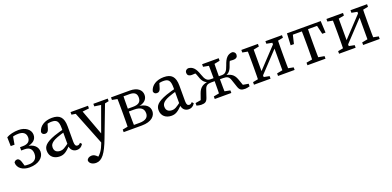

<svg xmlns="http://www.w3.org/2000/svg" viewBox="-0 -1349 5019 2460"><g transform="rotate(-20 2509.0 -118.5)"><path d="M86 -47 150 -8 126 -87C118 -115 101 -138 80 -138C60 -138 45 -130 35 -111C35 -35 104 13 196 13C322 13 396 -53 396 -129C396 -201 342 -248 245 -257L248 -247C341 -259 386 -300 386 -364C386 -434 319 -487 224 -487C161 -487 98 -472 58 -448L61 -327H113L134 -448L95 -440V-415C122 -433 159 -442 207 -442C269 -442 309 -415 309 -356C309 -305 277 -273 208 -273H168V-228H215C291 -228 314 -183 314 -130C314 -59 267 -27 202 -27C155 -27 120 -33 86 -47Z M608 13C669 13 703 -15 763 -75H792L778 -125C696 -64 675 -52 640 -52C594 -52 559 -73 559 -126C559 -155 569 -193 659 -228C689 -240 748 -259 793 -268V-304C743 -295 680 -277 638 -262C504 -213 474 -168 474 -112C474 -29 535 13 608 13ZM844 10C878 10 905 -3 929 -41L909 -63C898 -50 887 -41 870 -41C847 -41 833 -57 833 -102V-314C833 -440 783 -487 680 -487C580 -487 506 -440 487 -364C489 -339 505 -324 532 -324C559 -324 574 -340 583 -369L609 -455L569 -424C606 -439 636 -442 659 -442C725 -442 753 -418 753 -320V-92C753 -30 789 10 844 10Z M1017 250C1099 250 1155 174 1223 -6L1401 -474H1347L1193 -49L1162 38C1137 108 1097 177 1030 210L1057 232L1096 210L1065 179C1038 152 1018 142 992 142C962 142 933 156 926 184C926 223 968 250 1017 250ZM1177 52 1218 -48 1211 -68 1061 -474H968L1177 52ZM930 -439 1028 -424H1048L1168 -438V-474H930V-439ZM1241 -439 1347 -424H1367L1437 -439V-474H1241V-439Z M1482 0H1595V-55H1588L1482 -35V0ZM1482 -439 1588 -419H1595V-474H1482V-439ZM1552 0H1638C1636 -45 1635 -146 1635 -210V-251C1635 -328 1636 -429 1638 -474H1552C1554 -429 1555 -328 1555 -264V-210C1555 -146 1554 -45 1552 0ZM1595 0H1730C1866 0 1920 -65 1920 -128C1920 -190 1876 -240 1767 -249V-243C1860 -254 1897 -303 1897 -358C1897 -426 1840 -474 1740 -474H1595V-432H1719C1783 -432 1816 -408 1816 -352C1816 -292 1783 -264 1705 -264H1595V-226H1707C1797 -226 1836 -192 1836 -129C1836 -73 1796 -42 1713 -42H1595V0Z M2132 13C2193 13 2227 -15 2287 -75H2316L2302 -125C2220 -64 2199 -52 2164 -52C2118 -52 2083 -73 2083 -126C2083 -155 2093 -193 2183 -228C2213 -240 2272 -259 2317 -268V-304C2267 -295 2204 -277 2162 -262C2028 -213 1998 -168 1998 -112C1998 -29 2059 13 2132 13ZM2368 10C2402 10 2429 -3 2453 -41L2433 -63C2422 -50 2411 -41 2394 -41C2371 -41 2357 -57 2357 -102V-314C2357 -440 2307 -487 2204 -487C2104 -487 2030 -440 2011 -364C2013 -339 2029 -324 2056 -324C2083 -324 2098 -340 2107 -369L2133 -455L2093 -424C2130 -439 2160 -442 2183 -442C2249 -442 2277 -418 2277 -320V-92C2277 -30 2313 10 2368 10Z M2724 0H2950V-35L2850 -55H2830L2724 -35V0ZM2724 -439 2830 -419H2850L2950 -439V-474H2724V-439ZM2798 0H2876C2874 -45 2873 -146 2873 -221V-251C2873 -328 2874 -429 2876 -474H2798C2800 -429 2801 -328 2801 -251V-221C2801 -146 2800 -45 2798 0ZM3199 0V-35L3080 -55L3138 -9L3095 -131C3068 -207 3022 -235 2929 -243L2943 -229C3000 -242 3028 -272 3050 -340C3066 -390 3084 -416 3101 -436L3041 -397C3073 -393 3088 -390 3118 -390C3162 -390 3179 -409 3180 -438C3180 -462 3168 -480 3138 -487C3074 -483 3040 -444 3010 -356C2984 -279 2960 -256 2913 -256H2837V-215H2918C2969 -215 2994 -202 3010 -155L3045 -51C3062 -1 3085 11 3138 11C3156 11 3180 5 3199 0ZM2475 0C2494 5 2518 11 2536 11C2589 11 2612 -1 2629 -51L2664 -155C2680 -202 2705 -215 2756 -215H2837V-256H2761C2714 -256 2690 -279 2664 -356C2634 -444 2600 -483 2536 -487C2506 -480 2494 -462 2494 -438C2495 -409 2512 -390 2556 -390C2586 -390 2601 -393 2633 -397L2573 -436C2590 -416 2608 -390 2624 -340C2646 -272 2674 -242 2731 -229L2745 -243C2652 -235 2606 -207 2579 -131L2536 -9L2594 -55L2475 -35V0Z M3259 0H3485V-35L3383 -55H3363L3259 -35V0ZM3259 -439 3365 -419H3385L3485 -439V-474H3259V-439ZM3329 0H3409V-474H3329C3331 -429 3332 -328 3332 -264V-210C3332 -146 3331 -45 3329 0ZM3338 -55H3392L3734 -419H3680L3338 -55ZM3587 0H3813V-35L3711 -55H3691L3587 -35V0ZM3587 -439 3693 -419H3713L3813 -439V-474H3587V-439ZM3664 0H3743C3741 -45 3740 -146 3740 -210V-264C3740 -328 3741 -429 3743 -474H3664V0Z M3873 -314H3918L3956 -474L3906 -432H4316L4266 -474L4304 -314H4349L4341 -474H3881L3873 -314ZM3988 0H4234V-35L4121 -55H4101L3988 -35V0ZM4068 0H4154C4152 -45 4151 -146 4151 -210V-264C4151 -328 4152 -429 4154 -474H4068C4070 -429 4071 -328 4071 -264V-210C4071 -146 4070 -45 4068 0Z M4419 0H4645V-35L4543 -55H4523L4419 -35V0ZM4419 -439 4525 -419H4545L4645 -439V-474H4419V-439ZM4489 0H4569V-474H4489C4491 -429 4492 -328 4492 -264V-210C4492 -146 4491 -45 4489 0ZM4498 -55H4552L4894 -419H4840L4498 -55ZM4747 0H4973V-35L4871 -55H4851L4747 -35V0ZM4747 -439 4853 -419H4873L4973 -439V-474H4747V-439ZM4824 0H4903C4901 -45 4900 -146 4900 -210V-264C4900 -328 4901 -429 4903 -474H4824V0Z"/></g></svg>

Font: Source Serif Variable
Style: Regular
Weight: 389
Designer: Frank Grießhammer
Foundry: Adobe Systems Incorporated
Version: Version 3.001;hotconv 1.0.111;makeotfexe 2.5.65597